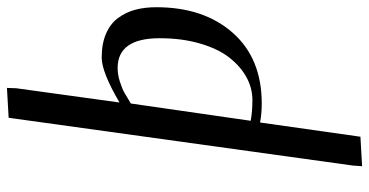

<svg xmlns="http://www.w3.org/2000/svg" viewBox="-275 -494 1063 553"><g transform="rotate(-90 256.5 -217.5)"><path d="M54.2 293.9 56.2 267.1 193.8 -724.1 279.8 -729 278.8 -702.1 237.8 -404.8Q325.2 -456.1 367.2 -456.1Q407.2 -456.1 436 -443.6Q464.8 -431.2 481.2 -408.9Q497.6 -386.7 504.9 -359.6Q512.2 -332.5 512.2 -298.8Q512.2 -162.1 438.5 -78.6Q364.7 4.9 234.9 4.9Q205.1 4.9 180.2 0L139.2 289.1ZM185.1 -26.9Q212.4 -22 245.1 -22Q279.3 -22 310.8 -39.3Q342.3 -56.6 367.4 -88.9Q392.6 -121.1 407.7 -173.1Q422.9 -225.1 422.9 -289.1Q422.9 -410.2 336.9 -410.2Q317.9 -410.2 297.4 -403.6Q276.9 -397 264.9 -390.1Q252.9 -383.3 234.9 -372.1Z"/></g></svg>

Font: Dehuti
Style: Bold-Italic
Weight: 700
Version: Version 1.2